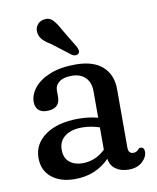

<svg xmlns="http://www.w3.org/2000/svg" viewBox="-79 -734 658 807"><g transform="rotate(-10 250.0 -331.0)"><path d="M40 -102.5Q40 -162.5 92.2 -199.5Q144.5 -236.5 234 -236.5Q277.5 -236.5 316.5 -226V-338Q316.5 -377 295.2 -398Q274 -419 236.5 -419Q202 -419 183.8 -405Q165.5 -391 165.5 -370V-342Q165.5 -291.5 110 -291.5Q85.5 -291.5 73.2 -304.2Q61 -317 61 -338Q61 -369.5 84.2 -398.2Q107.5 -427 152 -445Q196.5 -463 260.5 -463Q337 -463 376.2 -427.5Q415.5 -392 415.5 -330.5V-80.5Q415.5 -55 437.5 -55Q449 -55 457 -63.5Q459.5 -66.5 462.5 -68.8Q465.5 -71 469.5 -71Q485.5 -71 485.5 -51Q485.5 -28.5 463.8 -8.8Q442 11 406 11Q372.5 11 350.2 -5Q328 -21 324.5 -49.5Q265.5 11 176 11Q114.5 11 77.2 -19.2Q40 -49.5 40 -102.5ZM142 -120Q142 -84.5 163.8 -66.8Q185.5 -49 219 -49Q274.5 -49 316.5 -89.5V-185Q299.5 -190.5 281 -194Q262.5 -197.5 242 -197.5Q196 -197.5 169 -177Q142 -156.5 142 -120ZM230.5 -617.5 280.5 -534Q284 -526.5 285.5 -519.2Q287 -512 281.5 -506Q276.5 -501 268.8 -501Q261 -501 254.5 -505L175.5 -565.5Q153.5 -578.5 141.5 -591.2Q129.5 -604 126.5 -621.5Q123.5 -638.5 133.2 -653.5Q143 -668.5 162 -672Q185.5 -676.5 200.8 -661Q216 -645.5 230.5 -617.5Z"/></g></svg>

Font: Fraunces 72pt S100
Style: Regular
Weight: 400
Version: Version 1.000; ttfautohint (v1.8.3)